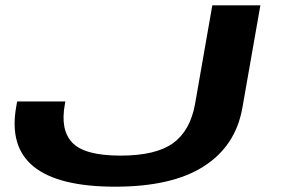

<svg xmlns="http://www.w3.org/2000/svg" viewBox="-20 -695 1060 723"><path d="M414 8Q200.5 8 107 -67.5Q13.5 -143 41.5 -295.5L44.5 -313H226L224.5 -304Q206 -205.5 252.8 -157.2Q299.5 -109 433.5 -109Q567 -109 631.8 -156Q696.5 -203 714.5 -303.5L779.5 -675H960.5L892.5 -288Q867 -145 747.2 -68.5Q627.5 8 414 8Z"/></svg>

Font: Anybody UltraExpanded SemiBold
Style: Italic
Weight: 600
Width: 9
Italic angle: -10°
Designer: Tyler Finck
Foundry: Etcetera Type Company
Version: Version 1.010; ttfautohint (v1.8.3) -l 8 -r 50 -G 200 -x 14 